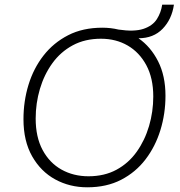

<svg xmlns="http://www.w3.org/2000/svg" viewBox="-20 -788 768 818"><path d="M352 10Q277 10 215.5 -23.5Q154 -57 117 -122Q80 -187 80 -280Q80 -357 101.5 -427Q123 -497 165.5 -551.5Q208 -606 270.5 -638Q333 -670 416 -670Q452 -670 485 -662Q552 -652 591 -665Q630 -678 648 -706Q666 -734 671 -768H721Q712 -706 673 -665.5Q634 -625 570 -625Q622 -589 653.5 -527Q685 -465 685 -380Q685 -304 663.5 -234Q642 -164 600 -109Q558 -54 496 -22Q434 10 352 10ZM357 -37Q425 -37 476.5 -65Q528 -93 562.5 -141.5Q597 -190 615 -251Q633 -312 633 -377Q633 -455 603.5 -510Q574 -565 524 -594Q474 -623 410 -623Q342 -623 290 -595Q238 -567 203 -518.5Q168 -470 150 -409Q132 -348 132 -283Q132 -204 161.5 -149Q191 -94 242 -65.5Q293 -37 357 -37Z"/></svg>

Font: Work Sans Light
Style: Italic
Weight: 300
Italic angle: -13°
Designer: Wei Huang
Foundry: Wei Huang
Version: Version 2.010; ttfautohint (v1.8.3)